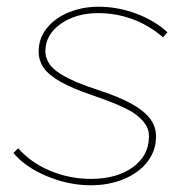

<svg xmlns="http://www.w3.org/2000/svg" viewBox="-20 -545 557 571"><path d="M20 -90 34 -104Q72 -61 129.5 -37Q187 -13 251 -13Q326 -13 374 -47Q422 -81 423 -137Q424 -159 411 -177.5Q398 -196 373 -212Q334 -235 254 -262Q195 -282 160.5 -301.5Q126 -321 110.5 -342.5Q95 -364 95 -392Q95 -431 119.5 -461.5Q144 -492 185 -508.5Q226 -525 273 -525Q330 -525 385 -504.5Q440 -484 478 -449L465 -434Q423 -470 374 -488Q325 -506 272 -506Q206 -506 160.5 -474Q115 -442 115 -393Q115 -365 136.5 -343.5Q158 -322 207 -301Q242 -287 267 -279Q332 -258 370 -237Q408 -216 426 -192.5Q444 -169 444 -139Q444 -97 418.5 -64Q393 -31 348.5 -12.5Q304 6 250 6Q184 6 119.5 -21Q55 -48 20 -90Z"/></svg>

Font: Fixel Italic Variable 20240409 Display Thin
Style: Italic
Weight: 100
Italic angle: -10°
Designer: AlfaBravo + MacPaw
Foundry: Kyrylo Tkachov, Marchela Mozhyna, Serhii Makarenko, Maria Weinstein, Zakhar Kryvoshyya
Version: Version 1.211;Glyphs 3.2 (3225)